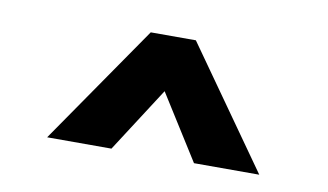

<svg xmlns="http://www.w3.org/2000/svg" viewBox="-40 -784 673 394"><g transform="rotate(10 296.0 -586.5)"><path d="M75 -462 247 -711H341L517 -462H381L296 -597L209 -462Z"/></g></svg>

Font: Onest
Style: Bold
Weight: 700
Designer: Dmitri Voloshin, Andrey Kudryavtsev
Foundry: Dmitri Voloshin, Andrey Kudryavtsev
Version: Version 1.000;gftools[0.9.33]